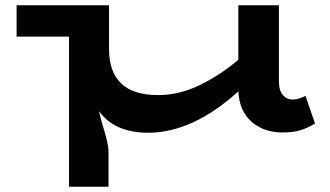

<svg xmlns="http://www.w3.org/2000/svg" viewBox="-20 -491 1252 729"><path d="M1176 -22Q1150 -6 1122 3Q1094 12 1052 12Q982 12 935.5 -28.5Q889 -69 885 -144Q711 13 543 13Q415 13 356 -69Q365 -28 375 2Q382 25 387 47Q392 69 392 85V218H242V-352H43V-471H394V-305Q394 -130 580 -130Q660 -130 737.5 -167.5Q815 -205 885 -264V-471H1039V-184Q1039 -147 1054 -130Q1069 -113 1091 -113Q1112 -113 1140 -127Z"/></svg>

Font: BioRhyme Expanded ExtraBold
Style: Regular
Weight: 800
Width: 7
Designer: Aoife Mooney
Foundry: Aoife Mooney Type
Version: Version 1.001